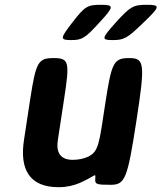

<svg xmlns="http://www.w3.org/2000/svg" viewBox="-20 -770 673 800"><path d="M283 -104C232 -104 213 -134 221 -186L247 -357C271 -512 268 -528 204 -528C139 -528 130 -512 106 -358L80 -187C61 -64 103 10 224 10C258 10 287 3 313 -8C378 -37 379 -52 377 -27C375 -2 381 0 441 0C501 0 511 -24 548 -264C585 -504 583 -528 519 -528C454 -528 445 -511 419 -341C393 -171 392 -139 347 -117C329 -109 308 -104 283 -104ZM463 -677C403 -610 401 -603 449 -603C497 -603 510 -610 579 -677C648 -743 649 -750 592 -750C535 -750 523 -743 463 -677ZM282 -677C230 -610 229 -603 276 -603C322 -603 334 -610 395 -677C456 -743 456 -750 400 -750C344 -750 333 -743 282 -677Z"/></svg>

Font: Asimov Print
Style: AIt
Weight: 500
Designer: Google
Version: Version 2.000980: 2014